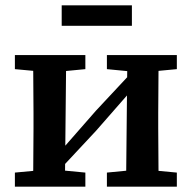

<svg xmlns="http://www.w3.org/2000/svg" viewBox="-20 -702 722 722"><path d="M36 0V-53L143 -63H197L301 -53V0ZM382 0V-53L485 -63H539L645 -53V0ZM104 0Q105 -30 105 -67.5Q105 -105 105.5 -144Q106 -183 106 -218V-277Q106 -312 105.5 -351Q105 -390 105 -427.5Q105 -465 104 -495H229L224 0ZM201 -60 179 -125H200L341 -286L482 -437L501 -370H481L341 -210ZM454 0 459 -495H577Q576 -465 576 -427.5Q576 -390 575.5 -351Q575 -312 575 -277V-218Q575 -183 575.5 -144Q576 -105 576 -67.5Q576 -30 577 0ZM36 -442V-495H301V-442L197 -432H144ZM382 -442V-495H645V-442L539 -432H485ZM212 -605V-682H476V-605Z"/></svg>

Font: Source Serif 4 SemiBold
Style: Regular
Weight: 600
Designer: Frank Grießhammer
Foundry: Adobe Systems Incorporated
Version: Version 4.004;hotconv 1.0.116;makeotfexe 2.5.65601